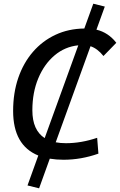

<svg xmlns="http://www.w3.org/2000/svg" viewBox="-20 -858 652 1043"><path d="M192.4 165 129.4 149.4 188 -13.2Q51.3 -68.4 51.3 -255.4Q51.3 -353.5 79.3 -435.1Q107.4 -516.6 158.9 -576.2Q210.4 -635.7 281.2 -668.9Q352.1 -702.1 438 -703.1L486.8 -837.9L549.3 -822.3L503.9 -696.8Q568.4 -681.6 611.8 -625.5L542 -553.7Q509.8 -594.2 471.7 -606.9L282.7 -85Q308.1 -80.1 338.4 -80.1Q421.4 -80.1 507.8 -109.4L514.6 -23.4Q420.9 9.8 325.2 9.8Q285.2 9.8 250.5 3.9ZM222.7 -107.9 405.3 -611.8Q332.5 -604.5 276.4 -557.1Q220.2 -509.8 188 -432.6Q155.8 -355.5 155.8 -258.8Q155.8 -150.9 222.7 -107.9Z"/></svg>

Font: Cascadia Code NF
Style: Italic
Weight: 400
Italic angle: -10°
Monospace: yes
Designer: Aaron Bell
Foundry: Saja Typeworks
Version: Version 2404.023; ttfautohint (v1.8.4)